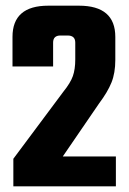

<svg xmlns="http://www.w3.org/2000/svg" viewBox="-20 -656 455 676"><path d="M167 -506V-422H24V-526Q24 -636 150 -636H258Q386 -636 386 -526V-445Q386 -399 372.5 -365.5Q359 -332 329 -292L201 -105H388V0H27V-97L203 -333Q228 -364 236.5 -388Q245 -412 245 -447V-506Q245 -531 218 -531H193Q167 -531 167 -506Z"/></svg>

Font: Teko Semibold
Style: Regular
Weight: 600
Designer: Manushi Parikh, Jonny Pinhorn
Foundry: Indian Type Foundry
Version: Version 1.105;PS 1.0;hotconv 1.0.78;makeotf.lib2.5.61930; tt